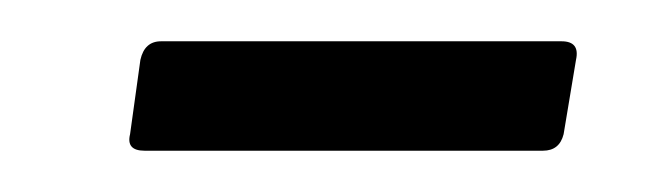

<svg xmlns="http://www.w3.org/2000/svg" viewBox="-20 -312 324 93"><path d="M50 -239Q41 -239 43 -247L48 -283Q50 -292 58 -292H252Q261 -292 259 -283L253 -247Q251 -239 243 -239Z"/></svg>

Font: Sofia Sans Extra Condensed
Style: Italic
Weight: 400
Italic angle: -9°
Designer: Botio Nikoltchev, Ani Petrova
Foundry: lettersoup
Version: Version 4.101; ttfautohint (v1.8.4.7-5d5b)